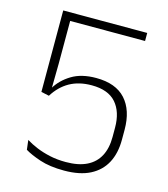

<svg xmlns="http://www.w3.org/2000/svg" viewBox="-100 -718 707 806"><g transform="rotate(15 254.0 -315.0)"><path d="M252.5 9.5Q190 9.5 146.8 -5Q103.5 -19.5 79.5 -34.5L74.5 -76Q95.5 -63 122 -52Q148.5 -41 180.5 -34Q212.5 -27 250 -27Q305 -27 341 -44.8Q377 -62.5 395 -96.5Q413 -130.5 413 -179V-220Q413 -288.5 378.8 -327.5Q344.5 -366.5 273 -366.5Q217.5 -366.5 177.2 -343.8Q137 -321 110 -277.5L75.5 -285V-639H440.5V-604H115V-418L113.5 -309L111.5 -310.5Q134.5 -349.5 176.8 -375.2Q219 -401 283 -401Q368.5 -401 411.2 -353.8Q454 -306.5 454 -222V-178.5Q454 -120 431.8 -78Q409.5 -36 365 -13.2Q320.5 9.5 252.5 9.5Z"/></g></svg>

Font: Anek Gurmukhi ExtraLight
Style: Regular
Weight: 250
Designer: Sarang Kulkarni (Gurmukhi), Yesha Goshar (Latin)
Foundry: Ek Type
Version: Version 1.003